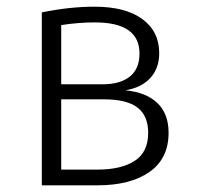

<svg xmlns="http://www.w3.org/2000/svg" viewBox="-20 -554 588 574"><path d="M484 -157Q484 -80 427 -40Q370 0 272 0H105V-517Q188 -534 263 -534Q355 -534 405.5 -497Q456 -460 456 -395Q456 -350 429.5 -321Q403 -292 355 -284Q417 -278 450.5 -246Q484 -214 484 -157ZM163 -479V-302H287Q339 -302 368 -325Q397 -348 397 -394Q397 -487 264 -487Q214 -487 163 -479ZM423 -157Q423 -208 391 -232.5Q359 -257 291 -257H163V-47H272Q342 -47 382.5 -73Q423 -99 423 -157Z"/></svg>

Font: Fira Sans Light
Style: Regular
Weight: 300
Designer: bBox Type GmbH & Carrois Corporate GbR & Edenspiekermann AG
Foundry: bBox Type GmbH & Carrois Corporate GbR & Edenspiekermann AG
Version: Version 4.301